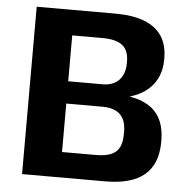

<svg xmlns="http://www.w3.org/2000/svg" viewBox="-51 -750 778 800"><g transform="rotate(5 338.0 -350.0)"><path d="M70.4 -700H398.9Q472.1 -700 520.6 -681.3Q569.2 -662.5 594 -625.5Q618.8 -588.5 618.8 -531.6V-525.7Q618.3 -447.9 565.7 -401.3Q513 -354.8 421.9 -351.8L419.8 -367.6Q530.7 -365.2 583 -322.6Q635.4 -280 636.4 -192.3V-184.5Q636.4 -91.6 582.2 -45.8Q528.1 0 419 0H70.4ZM369.8 -106.1Q408.9 -106.1 432.8 -116Q456.8 -125.9 467.7 -147.4Q478.5 -168.9 478.5 -203V-213.4Q478.5 -261.3 453.6 -285.1Q428.6 -308.8 379.7 -308.8H228.3V-106.1ZM372.7 -402Q401.9 -402 422.4 -413.4Q442.9 -424.7 454 -446.5Q465.1 -468.2 465.1 -497.3V-505.3Q465.1 -551.3 438.7 -572.6Q412.2 -593.9 354.4 -593.9H228.3V-402Z"/></g></svg>

Font: Pathway Extreme 8pt Thin
Style: Regular
Weight: 100
Version: Version 1.001;gftools[0.9.26]